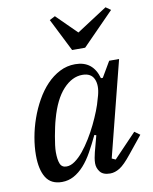

<svg xmlns="http://www.w3.org/2000/svg" viewBox="-87 -837 730 915"><g transform="rotate(-10 278.0 -380.0)"><path d="M139 12Q86 12 62 -26.5Q38 -65 38 -135Q38 -176 46 -221Q54 -266 69.5 -310Q85 -354 107.5 -394Q130 -434 158.5 -464Q187 -494 222 -512Q257 -530 297 -530Q383 -530 407 -443H416L460 -518H508L391 -57L409 -49L519 -164L545 -145L477 -61Q442 -17 418.5 -2.5Q395 12 372 12Q338 12 323.5 -6.5Q309 -25 309 -48Q309 -60 311.5 -74.5Q314 -89 317 -100L338 -179L329 -182Q309 -140 289 -104Q269 -68 246 -42.5Q223 -17 196.5 -2.5Q170 12 139 12ZM173 -57Q193 -57 214 -72Q235 -87 255 -111.5Q275 -136 294 -167Q313 -198 328.5 -230Q344 -262 356 -292.5Q368 -323 374 -347L379 -364Q392 -412 378 -443Q364 -474 322 -474Q272 -474 229 -427.5Q186 -381 161 -290Q156 -273 151.5 -252Q147 -231 143 -209Q139 -187 136.5 -167Q134 -147 134 -133Q134 -97 142 -77Q150 -57 173 -57ZM215 -758 242 -772 339 -676 487 -772 511 -755 358 -599H295Z"/></g></svg>

Font: IBM Plex Serif Text
Style: Italic
Weight: 450
Italic angle: -14°
Designer: Mike Abbink, Paul van der Laan, Pieter van Rosmalen
Foundry: Bold Monday
Version: Version 3.001